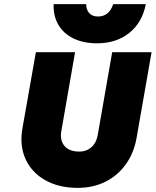

<svg xmlns="http://www.w3.org/2000/svg" viewBox="-20 -903 755 931"><path d="M687 -883Q670 -794 607 -743.5Q544 -693 451 -693Q385 -693 336.5 -716.5Q288 -740 263 -783Q238 -826 240 -883H398Q398 -855 413 -839Q428 -823 455 -823Q509 -823 529 -883ZM154 -650H344L277 -265Q270 -222 293 -195Q316 -168 365 -168Q400 -168 424 -190Q448 -212 454 -249L524 -650H715L642 -233Q629 -160 589.5 -105.5Q550 -51 490.5 -21.5Q431 8 357 8Q265 8 199 -29.5Q133 -67 103.5 -132.5Q74 -198 89 -282Z"/></svg>

Font: Overused Grotesk Black
Style: Italic
Weight: 900
Italic angle: -10°
Version: Version 0.003